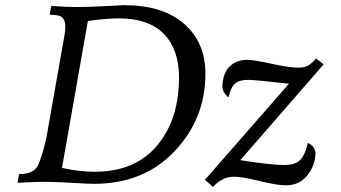

<svg xmlns="http://www.w3.org/2000/svg" viewBox="-20 -717 1338 753"><path d="M353 -43.5Q509.3 -43.5 595.7 -145.8Q682.1 -248 682.1 -413.6Q682.1 -522.9 622.6 -584Q563 -645 445.8 -645Q398.4 -645 324.7 -634.8L223.1 -58.6Q287.6 -43.5 353 -43.5ZM349.1 3.9Q324.7 3.9 260.5 0Q196.3 -3.9 156.2 -3.9Q116.2 -3.9 48.8 0L54.7 -34.2Q112.3 -34.2 128.4 -67.4Q144.5 -100.6 161.6 -174.8L233.4 -581.5Q236.3 -597.7 236.3 -613.3Q236.3 -635.3 225.6 -647.2Q214.8 -659.2 174.8 -659.2L180.7 -693.4Q243.2 -689.5 281.2 -689.5Q332.5 -689.5 394.3 -693.1Q456.1 -696.8 466.3 -696.8Q618.2 -696.8 701.9 -623.8Q785.6 -550.8 785.6 -427.7Q785.6 -251.5 664.6 -123.8Q543.5 3.9 349.1 3.9ZM815.4 16.1 783.7 -11.7 1113.3 -388.7Q980 -403.8 952.6 -403.8Q918 -403.8 901.1 -388.7Q884.3 -373.5 876.5 -335Q852.1 -353.5 852.1 -380.9Q855 -432.6 881.8 -457.5Q908.7 -482.4 948.7 -482.4Q975.6 -482.4 1044.7 -467Q1113.8 -451.7 1151.4 -451.7Q1173.8 -451.7 1187.7 -459.5Q1201.7 -467.3 1219.7 -487.3L1249.5 -464.8L922.4 -88.9Q1043.9 -69.8 1093.8 -69.8Q1135.7 -69.8 1155.5 -87.9Q1175.3 -106 1187.5 -156.7Q1217.3 -142.1 1217.3 -114.3Q1215.8 -67.4 1185.1 -28.8Q1154.3 9.8 1100.6 9.8Q1066.9 9.8 998 -7.1Q929.2 -23.9 898.4 -23.9Q851.1 -23.9 815.4 16.1Z"/></svg>

Font: Kelvinch
Style: Italic
Weight: 400
Italic angle: -10°
Designer: Paul James Miller
Foundry: High-Logic / Made with FontCreator
Version: Version 3.40;July 22, 2017;FontCreator 11.0.0.2388 64-bit